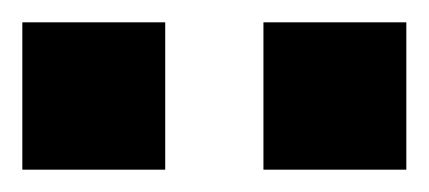

<svg xmlns="http://www.w3.org/2000/svg" viewBox="-50 -748 384 172"><path d="M-30 -596H98V-728H-30ZM186 -596H314V-728H186Z"/></svg>

Font: RazerF5
Style: Bold
Weight: 700
Foundry: Razer Inc.
Version: Version 1.000;PS 001.001;hotconv 1.0.56